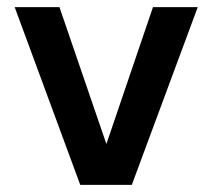

<svg xmlns="http://www.w3.org/2000/svg" viewBox="-20 -516 592 536"><path d="M204 0 21 -496H146L277 -114L407 -496H532L348 0Z"/></svg>

Font: Host Grotesk Light SemiBold
Style: Regular
Weight: 600
Version: Version 1.003